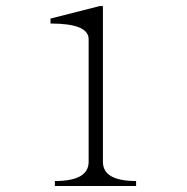

<svg xmlns="http://www.w3.org/2000/svg" viewBox="-20 -698 626 644"><path d="M436.5 -90.8V-74.2H164.1V-90.8Q277.3 -90.8 277.3 -155.3V-567.4Q276.4 -619.1 149.4 -619.1V-635.7L314.5 -677.7H325.2V-155.3Q325.2 -90.8 436.5 -90.8Z"/></svg>

Font: BabelStone Tangut Wenhai
Style: Regular
Weight: 400
Designer: Andrew West
Foundry: BabelStone
Version: Version 1.002 May 21, 2016